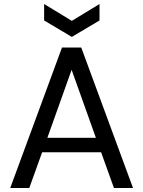

<svg xmlns="http://www.w3.org/2000/svg" viewBox="-20 -937 714 957"><path d="M31 0 289 -700H385L643 0H548L484 -178H190L126 0ZM216 -250H458L337 -589ZM338 -753 200 -835V-917L338 -833L476 -917V-835Z"/></svg>

Font: HostGroteskRegular
Style: Regular
Weight: 400
Designer: Doukan Karapınar based on Poppins by Indian Type Foundry, Jonny Pinhorn
Foundry: Element Type
Version: Version 1.001; ttfautohint (v1.8.4.7-5d5b)